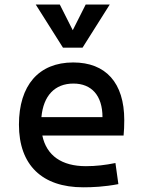

<svg xmlns="http://www.w3.org/2000/svg" viewBox="-20 -796 626 826"><path d="M337.9 9.8C377 9.8 427.7 7.8 489.3 -3.9L476.6 -94.7C433.6 -85.9 392.6 -81.1 349.6 -81.1C245.6 -81.1 180.2 -126.5 162.1 -212.9H511.7C513.7 -233.4 514.6 -254.9 514.6 -279.3C514.6 -440.4 434.6 -527.3 294.9 -527.3C146.5 -527.3 61.5 -428.7 61.5 -259.8C61.5 -85.9 161.1 9.8 337.9 9.8ZM251 -590.8H335L452.1 -776.4H348.6L293 -666L237.3 -776.4H133.8ZM158.2 -292C166.5 -384.3 215.8 -436.5 295.9 -436.5C374 -436.5 420.9 -384.8 420.9 -292Z"/></svg>

Font: Cascadia Mono NF
Style: Regular
Weight: 400
Monospace: yes
Designer: Aaron Bell
Foundry: Saja Typeworks
Version: Version 2404.023